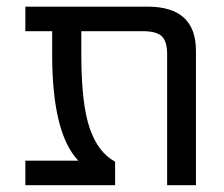

<svg xmlns="http://www.w3.org/2000/svg" viewBox="-20 -544 661 566"><path d="M557.6 2H472.7V-384.8Q472.7 -421.9 457 -437Q441.4 -452.1 400.4 -452.1H219.7V-382.8Q219.7 -239.3 244.1 -167Q268.6 -94.7 319.3 -67.4V2H54.7V-70.3H210.9Q133.8 -151.4 133.8 -382.8V-452.1H54.7V-524.4H415Q557.6 -524.4 557.6 -394.5Z"/></svg>

Font: Nasu
Style: Regular
Weight: 400
Designer: Ryoko NISHIZUKA (kana &amp; ideographs); Paul D. Hunt (Latin, Greek &amp; Cyrillic); Wenlong ZHANG (bopomofo); Sandoll C
Version: Version 2014.1215